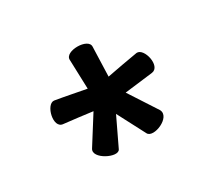

<svg xmlns="http://www.w3.org/2000/svg" viewBox="-89 -836 736 677"><g transform="rotate(-30 278.5 -497.5)"><path d="M330 -668C333 -705 234 -705 237 -668L241 -549C197 -557 160 -565 117 -572C85 -575 63 -487 104 -484C142 -480 180 -475 219 -470L149 -359C127 -326 216 -282 229 -309L283 -422L342 -309C357 -281 445 -317 424 -356L350 -470L465 -484C505 -489 485 -575 453 -572C410 -565 369 -557 326 -549Z"/></g></svg>

Font: Lilita 2
Style: Regular
Weight: 400
Designer: Juan Montoreano
Foundry: Juan Montoreano
Version: Version 2.001